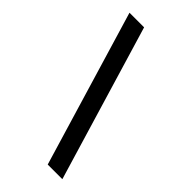

<svg xmlns="http://www.w3.org/2000/svg" viewBox="-244 -800 916 916"><g transform="rotate(45 213.5 -342.0)"><path d="M380.9 51.8H282.2L45.9 -736.3H144.5Z"/></g></svg>

Font: FreeUniversal
Style: BoldItalic
Weight: 700
Italic angle: -11°
Version: Version 1.001 March 22, 2017